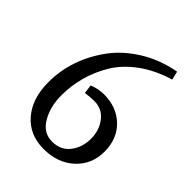

<svg xmlns="http://www.w3.org/2000/svg" viewBox="-217 -856 976 976"><g transform="rotate(45 271.0 -368.0)"><path d="M293 -403Q386 -403 444 -346.5Q502 -290 502 -198.5Q502 -107 438 -48Q374 11 272.5 11Q171 11 110.5 -59.5Q50 -130 50 -246Q50 -412 154 -555Q205 -625 288 -676.5Q371 -728 475 -747L486 -701Q392 -673 323 -622.5Q254 -572 216 -508Q144 -386 144 -246Q144 -165 179 -105.5Q214 -46 276.5 -46Q339 -46 373 -90.5Q407 -135 407 -196Q407 -257 373 -300.5Q339 -344 284 -344Q255 -344 220 -339L214 -387Q256 -403 293 -403Z"/></g></svg>

Font: Andada
Style: Regular
Weight: 400
Designer: Carolina Giovagnoli
Foundry: Carolina Giovagnoli
Version: Version 1.002